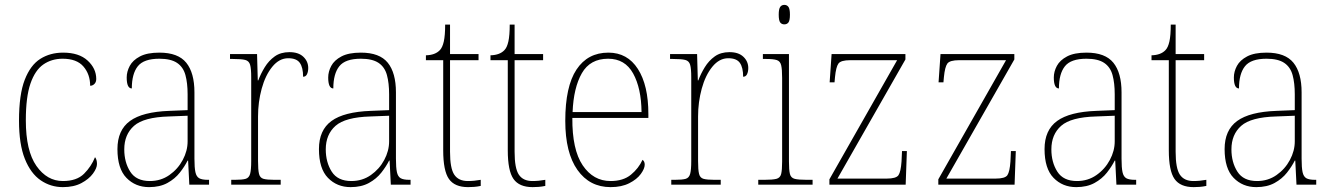

<svg xmlns="http://www.w3.org/2000/svg" viewBox="-20 -758 5469 788"><path d="M238 10Q188 10 147 -18Q106 -46 82 -106Q58 -166 58 -263Q58 -370 81.5 -430.5Q105 -491 145.5 -516.5Q186 -542 239 -542Q304 -542 339.5 -509.5Q375 -477 375 -434Q375 -421 367.5 -413.5Q360 -406 350 -406Q350 -453 322.5 -485Q295 -517 237 -517Q192 -517 158 -493.5Q124 -470 105 -415Q86 -360 86 -264Q86 -139 129.5 -77Q173 -15 238 -15Q295 -15 325 -45Q355 -75 370 -113Q378 -103 378 -85Q378 -68 361.5 -45.5Q345 -23 314 -6.5Q283 10 238 10Z M592 10Q536 10 499 -28Q462 -66 462 -146Q462 -224 513.5 -261.5Q565 -299 675 -303L750 -306V-371Q750 -417 741 -450Q732 -483 706.5 -500Q681 -517 634 -517Q570 -517 545.5 -486Q521 -455 521 -395Q500 -395 500 -440Q500 -464 512.5 -487.5Q525 -511 554.5 -526.5Q584 -542 634 -542Q711 -542 744.5 -500.5Q778 -459 778 -379V-107Q778 -70 782 -51.5Q786 -33 797.5 -26.5Q809 -20 833 -20H838V0H757L752 -99H750Q738 -75 718 -49.5Q698 -24 667 -7Q636 10 592 10ZM595 -15Q640 -15 675 -39.5Q710 -64 730 -101.5Q750 -139 750 -178V-283L673 -280Q570 -277 530 -241.5Q490 -206 490 -145Q490 -92 514.5 -53.5Q539 -15 595 -15Z M929 0V-20H944Q974 -20 988 -24Q1002 -28 1006.5 -44.5Q1011 -61 1011 -97V-441Q1011 -476 1006.5 -492Q1002 -508 986.5 -512Q971 -516 936 -516H924V-536H1035L1038 -428H1040Q1050 -455 1066.5 -482Q1083 -509 1107.5 -526.5Q1132 -544 1168 -544Q1205 -544 1225 -525Q1245 -506 1245 -479Q1245 -464 1240 -453.5Q1235 -443 1224 -443Q1224 -481 1210.5 -500Q1197 -519 1163 -519Q1126 -519 1097.5 -484Q1069 -449 1054 -394Q1039 -339 1039 -280V-97Q1039 -61 1043 -44.5Q1047 -28 1061.5 -24Q1076 -20 1106 -20H1132V0Z M1419 10Q1363 10 1326 -28Q1289 -66 1289 -146Q1289 -224 1340.5 -261.5Q1392 -299 1502 -303L1577 -306V-371Q1577 -417 1568 -450Q1559 -483 1533.5 -500Q1508 -517 1461 -517Q1397 -517 1372.5 -486Q1348 -455 1348 -395Q1327 -395 1327 -440Q1327 -464 1339.5 -487.5Q1352 -511 1381.5 -526.5Q1411 -542 1461 -542Q1538 -542 1571.5 -500.5Q1605 -459 1605 -379V-107Q1605 -70 1609 -51.5Q1613 -33 1624.5 -26.5Q1636 -20 1660 -20H1665V0H1584L1579 -99H1577Q1565 -75 1545 -49.5Q1525 -24 1494 -7Q1463 10 1419 10ZM1422 -15Q1467 -15 1502 -39.5Q1537 -64 1557 -101.5Q1577 -139 1577 -178V-283L1500 -280Q1397 -277 1357 -241.5Q1317 -206 1317 -145Q1317 -92 1341.5 -53.5Q1366 -15 1422 -15Z M1901 10Q1846 10 1822.5 -23.5Q1799 -57 1799 -141V-511H1728V-531Q1766 -532 1785 -552Q1796 -563 1801.5 -588Q1807 -613 1807 -657H1827V-536H1944V-511H1827V-135Q1827 -67 1844.5 -41Q1862 -15 1900 -15Q1926 -15 1953 -20V5Q1939 8 1926 9Q1913 10 1901 10Z M2166 10Q2111 10 2087.5 -23.5Q2064 -57 2064 -141V-511H1993V-531Q2031 -532 2050 -552Q2061 -563 2066.5 -588Q2072 -613 2072 -657H2092V-536H2209V-511H2092V-135Q2092 -67 2109.5 -41Q2127 -15 2165 -15Q2191 -15 2218 -20V5Q2204 8 2191 9Q2178 10 2166 10Z M2486 10Q2400 10 2350 -60.5Q2300 -131 2300 -262Q2300 -403 2346 -472.5Q2392 -542 2477 -542Q2555 -542 2598 -475Q2641 -408 2641 -290V-274H2329Q2328 -144 2371.5 -79.5Q2415 -15 2486 -15Q2538 -15 2569.5 -41Q2601 -67 2617 -102Q2626 -96 2626 -82Q2626 -66 2610 -44Q2594 -22 2562.5 -6Q2531 10 2486 10ZM2613 -298Q2612 -396 2578.5 -456.5Q2545 -517 2476 -517Q2402 -517 2368 -457.5Q2334 -398 2330 -298Z M2735 0V-20H2750Q2780 -20 2794 -24Q2808 -28 2812.5 -44.5Q2817 -61 2817 -97V-441Q2817 -476 2812.5 -492Q2808 -508 2792.5 -512Q2777 -516 2742 -516H2730V-536H2841L2844 -428H2846Q2856 -455 2872.5 -482Q2889 -509 2913.5 -526.5Q2938 -544 2974 -544Q3011 -544 3031 -525Q3051 -506 3051 -479Q3051 -464 3046 -453.5Q3041 -443 3030 -443Q3030 -481 3016.5 -500Q3003 -519 2969 -519Q2932 -519 2903.5 -484Q2875 -449 2860 -394Q2845 -339 2845 -280V-97Q2845 -61 2849 -44.5Q2853 -28 2867.5 -24Q2882 -20 2912 -20H2938V0Z M3199 -658Q3188 -658 3182 -666Q3176 -674 3176 -698Q3176 -721 3182 -729.5Q3188 -738 3199 -738Q3210 -738 3216 -729.5Q3222 -721 3222 -698Q3222 -674 3216 -666Q3210 -658 3199 -658ZM3092 0V-20H3117Q3151 -20 3166.5 -24Q3182 -28 3186 -44Q3190 -60 3190 -95V-438Q3190 -474 3186 -490.5Q3182 -507 3168 -511.5Q3154 -516 3125 -516H3111V-536H3218V-95Q3218 -60 3222 -44Q3226 -28 3241.5 -24Q3257 -20 3291 -20H3315V0Z M3384 0V-22L3662 -511H3470Q3431 -511 3421 -497Q3411 -483 3407 -442L3405 -420H3385L3393 -536H3696V-514L3417 -25H3619Q3658 -25 3667.5 -39Q3677 -53 3680 -95L3682 -138H3702L3697 0Z M3831 0V-22L4109 -511H3917Q3878 -511 3868 -497Q3858 -483 3854 -442L3852 -420H3832L3840 -536H4143V-514L3864 -25H4066Q4105 -25 4114.5 -39Q4124 -53 4127 -95L4129 -138H4149L4144 0Z M4397 10Q4341 10 4304 -28Q4267 -66 4267 -146Q4267 -224 4318.5 -261.5Q4370 -299 4480 -303L4555 -306V-371Q4555 -417 4546 -450Q4537 -483 4511.5 -500Q4486 -517 4439 -517Q4375 -517 4350.5 -486Q4326 -455 4326 -395Q4305 -395 4305 -440Q4305 -464 4317.5 -487.5Q4330 -511 4359.5 -526.5Q4389 -542 4439 -542Q4516 -542 4549.5 -500.5Q4583 -459 4583 -379V-107Q4583 -70 4587 -51.5Q4591 -33 4602.5 -26.5Q4614 -20 4638 -20H4643V0H4562L4557 -99H4555Q4543 -75 4523 -49.5Q4503 -24 4472 -7Q4441 10 4397 10ZM4400 -15Q4445 -15 4480 -39.5Q4515 -64 4535 -101.5Q4555 -139 4555 -178V-283L4478 -280Q4375 -277 4335 -241.5Q4295 -206 4295 -145Q4295 -92 4319.5 -53.5Q4344 -15 4400 -15Z M4879 10Q4824 10 4800.5 -23.5Q4777 -57 4777 -141V-511H4706V-531Q4744 -532 4763 -552Q4774 -563 4779.5 -588Q4785 -613 4785 -657H4805V-536H4922V-511H4805V-135Q4805 -67 4822.5 -41Q4840 -15 4878 -15Q4904 -15 4931 -20V5Q4917 8 4904 9Q4891 10 4879 10Z M5136 10Q5080 10 5043 -28Q5006 -66 5006 -146Q5006 -224 5057.5 -261.5Q5109 -299 5219 -303L5294 -306V-371Q5294 -417 5285 -450Q5276 -483 5250.5 -500Q5225 -517 5178 -517Q5114 -517 5089.5 -486Q5065 -455 5065 -395Q5044 -395 5044 -440Q5044 -464 5056.5 -487.5Q5069 -511 5098.5 -526.5Q5128 -542 5178 -542Q5255 -542 5288.5 -500.5Q5322 -459 5322 -379V-107Q5322 -70 5326 -51.5Q5330 -33 5341.5 -26.5Q5353 -20 5377 -20H5382V0H5301L5296 -99H5294Q5282 -75 5262 -49.5Q5242 -24 5211 -7Q5180 10 5136 10ZM5139 -15Q5184 -15 5219 -39.5Q5254 -64 5274 -101.5Q5294 -139 5294 -178V-283L5217 -280Q5114 -277 5074 -241.5Q5034 -206 5034 -145Q5034 -92 5058.5 -53.5Q5083 -15 5139 -15Z"/></svg>

Font: Noto Serif Lao SemiCondensed Thin
Style: Regular
Weight: 100
Width: 4
Designer: Monotype Design Team
Foundry: Monotype Imaging Inc.
Version: Version 2.003; ttfautohint (v1.8.4.7-5d5b)